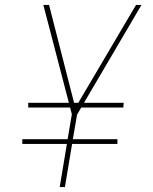

<svg xmlns="http://www.w3.org/2000/svg" viewBox="-20 -755 616 775"><path d="M221 0H242L271 -174H454V-193H274L291 -292L308 -321H478L479 -340H319L551 -735H529L296 -340H279L178 -735H155L258 -340H94V-321H263L270 -294L253 -193H70V-174H250ZM284 -320V-321H285Z"/></svg>

Font: Iosevka Sparkle Thin Oblique
Style: Regular
Weight: 100
Italic angle: -9°
Designer: Belleve Invis
Foundry: Belleve Invis
Version: Version 4.5.0; ttfautohint (v1.8.3)